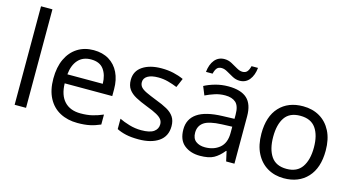

<svg xmlns="http://www.w3.org/2000/svg" viewBox="-82 -1091 2631 1431"><g transform="rotate(15 1233.5 -375.0)"><path d="M173 0H85V-760H173Z M550 -546Q619 -546 668.5 -516Q718 -486 744.5 -431.5Q771 -377 771 -304V-251H404Q406 -160 450.5 -112.5Q495 -65 575 -65Q626 -65 665.5 -74.5Q705 -84 747 -102V-25Q706 -7 666 1.5Q626 10 571 10Q495 10 436.5 -21Q378 -52 345.5 -113.5Q313 -175 313 -264Q313 -352 342.5 -415Q372 -478 425.5 -512Q479 -546 550 -546ZM549 -474Q486 -474 449.5 -433.5Q413 -393 406 -321H679Q678 -389 647 -431.5Q616 -474 549 -474Z M1256 -148Q1256 -70 1198 -30Q1140 10 1042 10Q986 10 945.5 1Q905 -8 874 -24V-104Q906 -88 951.5 -74.5Q997 -61 1044 -61Q1111 -61 1141 -82.5Q1171 -104 1171 -140Q1171 -160 1160 -176Q1149 -192 1120.5 -208Q1092 -224 1039 -244Q987 -264 950 -284Q913 -304 893 -332Q873 -360 873 -404Q873 -472 928.5 -509Q984 -546 1074 -546Q1123 -546 1165.5 -536.5Q1208 -527 1245 -510L1215 -440Q1181 -454 1144 -464Q1107 -474 1068 -474Q1014 -474 985.5 -456.5Q957 -439 957 -409Q957 -387 970 -371.5Q983 -356 1013.5 -341.5Q1044 -327 1095 -307Q1146 -288 1182 -268Q1218 -248 1237 -219.5Q1256 -191 1256 -148Z M1589 -545Q1687 -545 1734 -502Q1781 -459 1781 -365V0H1717L1700 -76H1696Q1661 -32 1622.5 -11Q1584 10 1516 10Q1443 10 1395 -28.5Q1347 -67 1347 -149Q1347 -229 1410 -272.5Q1473 -316 1604 -320L1695 -323V-355Q1695 -422 1666 -448Q1637 -474 1584 -474Q1542 -474 1504 -461.5Q1466 -449 1433 -433L1406 -499Q1441 -518 1489 -531.5Q1537 -545 1589 -545ZM1615 -259Q1515 -255 1476.5 -227Q1438 -199 1438 -148Q1438 -103 1465.5 -82Q1493 -61 1536 -61Q1604 -61 1649 -98.5Q1694 -136 1694 -214V-262ZM1399 -606Q1405 -665 1433.5 -699.5Q1462 -734 1509 -734Q1539 -734 1565.5 -719.5Q1592 -705 1616 -691Q1640 -677 1661 -677Q1684 -677 1696.5 -691.5Q1709 -706 1716 -735H1766Q1760 -677 1732 -642Q1704 -607 1657 -607Q1629 -607 1602.5 -621Q1576 -635 1551.5 -649.5Q1527 -664 1505 -664Q1481 -664 1469 -649.5Q1457 -635 1450 -606Z M2413 -269Q2413 -136 2345.5 -63Q2278 10 2163 10Q2092 10 2036.5 -22.5Q1981 -55 1949 -117.5Q1917 -180 1917 -269Q1917 -402 1984 -474Q2051 -546 2166 -546Q2239 -546 2294.5 -513.5Q2350 -481 2381.5 -419.5Q2413 -358 2413 -269ZM2008 -269Q2008 -174 2045.5 -118.5Q2083 -63 2165 -63Q2246 -63 2284 -118.5Q2322 -174 2322 -269Q2322 -364 2284 -418Q2246 -472 2164 -472Q2082 -472 2045 -418Q2008 -364 2008 -269Z"/></g></svg>

Font: Noto Sans Tai Le
Style: Regular
Weight: 400
Designer: Monotype Design Team
Foundry: Monotype Imaging Inc.
Version: Version 2.002; ttfautohint (v1.8.4.7-5d5b)